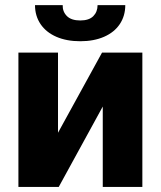

<svg xmlns="http://www.w3.org/2000/svg" viewBox="-20 -738 635 758"><path d="M382.8 -530.3H542V0H385.7V-317.4L211.9 0H52.7V-530.3H209V-213.9ZM296.9 -575.2Q242.7 -575.2 202.4 -592.8Q162.1 -610.4 140.1 -642.8Q118.2 -675.3 118.2 -717.8H227.5Q226.6 -692.4 243.9 -674.8Q261.2 -657.2 296.9 -657.2Q331.5 -657.2 348.4 -674.3Q365.2 -691.4 365.2 -717.8H474.6Q474.6 -675.3 452.9 -642.8Q431.2 -610.4 390.9 -592.8Q350.6 -575.2 296.9 -575.2Z"/></svg>

Font: Pretendard GOV ExtraBold
Style: Regular
Weight: 800
Designer: Base glyphs from Inter by Rasmus Andersson; Hangeul glyphs from Noto Sans CJK(Source Han Sans) by Jang Soo-young and Kan
Foundry: Kil Hyung-jin
Version: Version 1.309